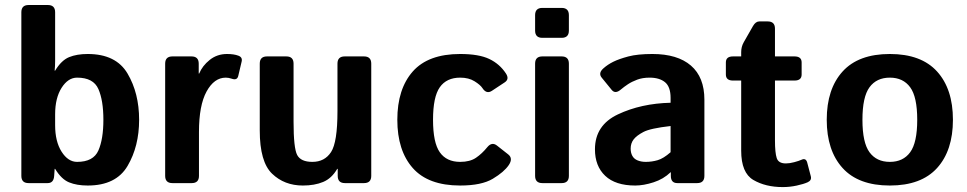

<svg xmlns="http://www.w3.org/2000/svg" viewBox="-20 -741 3915 777"><path d="M95.7 0Q66.4 0 66.4 -29.3V-691.4Q66.4 -720.7 95.7 -720.7H173.8Q203.1 -720.7 203.1 -691.4V-494.1Q203.1 -474.6 201.2 -455.1H203.1Q228.5 -497.1 259.8 -509.8Q291 -522.5 335 -522.5Q449.7 -522.5 496.3 -443.1Q543 -363.8 543 -256.3Q543 -148.9 496.3 -69.6Q449.7 9.8 335 9.8Q291 9.8 259.8 -2.9Q228.5 -15.6 203.1 -57.6H201.2L199.2 -29.3Q197.3 0 172.9 0ZM203.1 -234.4Q203.1 -168.5 229.2 -127.2Q255.4 -85.9 292 -85.9Q357.9 -85.9 378.2 -132.1Q398.4 -178.2 398.4 -256.3Q398.4 -334.5 378.2 -380.6Q357.9 -426.8 292 -426.8Q255.4 -426.8 229.2 -385.5Q203.1 -344.2 203.1 -278.3Z M677.7 0Q648.4 0 648.4 -29.3V-483.4Q648.4 -512.7 677.7 -512.7H754.9Q784.2 -512.7 784.2 -483.4V-443.4H786.1Q798.8 -474.6 828.6 -498.5Q858.4 -522.5 898.9 -522.5Q926.8 -522.5 944.8 -515.6Q961.9 -509.3 958 -492.2L944.3 -434.1Q939.9 -414.6 918 -422.4Q905.3 -426.8 893.6 -426.8Q846.7 -426.8 815.9 -370.6Q785.2 -314.5 785.2 -207V-29.3Q785.2 0 755.9 0Z M1031.2 -212.9V-483.4Q1031.2 -512.7 1060.5 -512.7H1138.7Q1168 -512.7 1168 -483.4V-248Q1168 -141.6 1182.6 -113.8Q1197.3 -85.9 1244.1 -85.9Q1293.9 -85.9 1319.8 -125.7Q1345.7 -165.5 1345.7 -291V-483.4Q1345.7 -512.7 1375 -512.7H1453.1Q1482.4 -512.7 1482.4 -483.4V-29.3Q1482.4 0 1453.1 0H1376Q1346.7 0 1346.7 -29.3V-57.6H1344.7Q1322.3 -19 1287.6 -4.6Q1252.9 9.8 1205.6 9.8Q1130.9 9.8 1081.1 -38.1Q1031.2 -85.9 1031.2 -212.9Z M1587.9 -256.3Q1587.9 -380.9 1650.4 -451.7Q1712.9 -522.5 1842.3 -522.5Q1918 -522.5 1960 -502.4Q2002 -482.4 2027.3 -443.8Q2042.5 -420.9 2022.5 -407.7L1970.7 -373.5Q1948.7 -358.9 1932.1 -384.8Q1923.8 -397.5 1900.4 -412.1Q1877 -426.8 1842.3 -426.8Q1787.1 -426.8 1759.8 -387.9Q1732.4 -349.1 1732.4 -256.3Q1732.4 -163.6 1759.8 -124.8Q1787.1 -85.9 1842.3 -85.9Q1881.8 -85.9 1906.2 -102.5Q1930.7 -119.1 1952.1 -145.5Q1970.7 -168 1991.2 -151.9L2036.6 -116.2Q2057.1 -100.1 2039.1 -73.2Q2020 -44.9 1974.4 -17.6Q1928.7 9.8 1842.3 9.8Q1712.9 9.8 1650.4 -61Q1587.9 -131.8 1587.9 -256.3Z M2174.8 0Q2145.5 0 2145.5 -29.3V-483.4Q2145.5 -512.7 2174.8 -512.7H2252.9Q2282.2 -512.7 2282.2 -483.4V-29.3Q2282.2 0 2252.9 0ZM2174.8 -587.9Q2145.5 -587.9 2145.5 -617.2V-679.7Q2145.5 -709 2174.8 -709H2252.9Q2282.2 -709 2282.2 -679.7V-617.2Q2282.2 -587.9 2252.9 -587.9Z M2387.7 -136.7Q2387.7 -234.4 2481 -278.3Q2574.2 -322.3 2693.8 -325.2V-344.7Q2693.8 -389.6 2671.4 -408.2Q2648.9 -426.8 2608.9 -426.8Q2580.6 -426.8 2558.8 -418.7Q2537.1 -410.6 2521.2 -400.1Q2505.4 -389.6 2492.7 -378.9Q2470.2 -359.4 2455.6 -377L2415 -426.8Q2399.9 -445.3 2422.4 -464.8Q2439.5 -480 2462.2 -491.2Q2484.9 -502.4 2522.5 -512.5Q2560.1 -522.5 2620.1 -522.5Q2721.7 -522.5 2776.1 -475.6Q2830.6 -428.7 2830.6 -337.4V-29.3Q2830.6 0 2801.3 0H2721.2Q2694.8 0 2694.8 -29.3V-43.9H2693.8Q2665 -16.1 2624.8 -3.2Q2584.5 9.8 2550.8 9.8Q2470.7 9.8 2429.2 -29.5Q2387.7 -68.8 2387.7 -136.7ZM2532.2 -139.6Q2532.2 -122.6 2539.1 -110.1Q2545.9 -97.7 2560.5 -91.8Q2575.2 -85.9 2593.3 -85.9Q2618.2 -85.9 2641.6 -92.8Q2665 -99.6 2693.8 -125V-231Q2611.8 -221.7 2584 -207Q2556.2 -192.4 2544.2 -176.8Q2532.2 -161.1 2532.2 -139.6Z M2946.3 -415Q2917.5 -415 2917.5 -439.5V-488.3Q2917.5 -512.7 2946.3 -512.7H2979.5V-529.8Q2979.5 -551.8 2989.7 -569.8L3027.3 -635.7Q3038.1 -654.3 3052.7 -654.3H3086.9Q3116.2 -654.3 3116.2 -625V-512.7H3195.3Q3224.1 -512.7 3224.1 -488.3V-439.5Q3224.1 -415 3195.3 -415H3116.2V-172.9Q3116.2 -123 3123.3 -101.3Q3130.4 -79.6 3160.2 -79.6Q3175.3 -79.6 3194.3 -84.7Q3213.4 -89.8 3224.1 -94.7Q3241.2 -102.5 3246.6 -83.5L3261.2 -27.8Q3265.6 -11.2 3248.5 -3.4Q3232.4 3.9 3204.3 10Q3176.3 16.1 3147.9 16.1Q3078.1 16.1 3028.8 -12.7Q2979.5 -41.5 2979.5 -131.3V-415Z M3325.7 -256.3Q3325.7 -380.9 3389.9 -451.7Q3454.1 -522.5 3581.1 -522.5Q3708 -522.5 3772.2 -451.7Q3836.4 -380.9 3836.4 -256.3Q3836.4 -131.8 3772.2 -61Q3708 9.8 3581.1 9.8Q3454.1 9.8 3389.9 -61Q3325.7 -131.8 3325.7 -256.3ZM3470.2 -256.3Q3470.2 -163.6 3498.8 -124.8Q3527.3 -85.9 3581.1 -85.9Q3634.8 -85.9 3663.3 -124.8Q3691.9 -163.6 3691.9 -256.3Q3691.9 -349.1 3663.3 -387.9Q3634.8 -426.8 3581.1 -426.8Q3527.3 -426.8 3498.8 -387.9Q3470.2 -349.1 3470.2 -256.3Z"/></svg>

Font: Istok Web
Style: Bold
Weight: 700
Designer: Andrey V. Panov
Foundry: Andrey V. Panov
Version: Version 1.0.2g